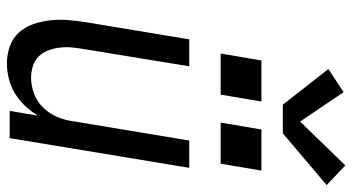

<svg xmlns="http://www.w3.org/2000/svg" viewBox="-252 -760 1020 556"><g transform="rotate(90 258.0 -482.0)"><path d="M164 8Q138 8 114 -0.5Q90 -9 74 -27Q58 -45 50 -68Q42 -91 39 -116Q36 -141 38 -167Q40 -193 44 -219L94 -520H172L121 -208Q118 -191 117 -174Q116 -157 118.5 -140.5Q121 -124 127 -109Q133 -94 144.5 -83Q156 -72 172 -67Q188 -62 205 -62Q228 -62 251 -70.5Q274 -79 291.5 -97Q309 -115 318.5 -137.5Q328 -160 331 -183L387 -520H466L380 0H301L315 -82Q303 -62 286.5 -44.5Q270 -27 250 -15Q230 -3 207.5 2.5Q185 8 164 8ZM335 -611 355 -729H474L454 -611ZM135 -611 155 -729H274L254 -611ZM283 -791 180 -923 247 -967 332 -841 459 -972 516 -918 366 -791Z"/></g></svg>

Font: Iosevka SS04
Style: Italic
Weight: 400
Italic angle: -9°
Monospace: yes
Designer: Belleve Invis
Foundry: Belleve Invis
Version: Version 19.0.0; ttfautohint (v1.8.4)